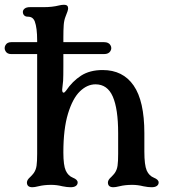

<svg xmlns="http://www.w3.org/2000/svg" viewBox="-56 -776 716 806"><path d="M57 -10Q57 -16 61 -22Q65 -28 71 -33Q81 -43 86 -50Q95 -63 97.5 -80.5Q100 -98 100 -130V-606Q100 -659 90 -686Q86 -696 79 -701Q72 -706 60 -706Q51 -706 45.5 -711.5Q40 -717 40 -726Q40 -734 47.5 -740Q55 -746 70 -746H128Q163 -746 191 -753Q203 -756 213 -756Q230 -756 230 -741Q230 -732 219 -706Q213 -691 211.5 -671Q210 -651 210 -617V-606V-501Q210 -454 209 -437L206 -409L205 -400Q205 -387 211 -387Q215 -387 221 -395Q248 -435 284.5 -458.5Q321 -482 375 -482Q460 -482 505 -417Q550 -352 550 -217V-140Q550 -83 560 -60Q570 -38 590 -30Q610 -22 610 -10Q610 -1 602.5 4.5Q595 10 580 10Q566 10 546 6Q522 0 499 0Q469 0 445 6Q429 10 420 10Q397 10 397 -10Q397 -16 401 -22Q405 -28 411 -33Q421 -43 426 -50Q435 -63 437.5 -80.5Q440 -98 440 -130V-217Q440 -319 417.5 -370.5Q395 -422 345 -422Q310 -422 279.5 -392.5Q249 -363 229.5 -299Q210 -235 210 -136Q210 -82 220 -60Q230 -38 250 -30Q270 -22 270 -10Q270 -1 262.5 4.5Q255 10 240 10Q226 10 206 6Q182 0 159 0Q129 0 105 6Q89 10 80 10Q57 10 57 -10ZM-9 -599H381Q400 -599 407.5 -586.5Q415 -574 407.5 -561.5Q400 -549 381 -549H-9Q-26 -549 -33 -561.5Q-40 -574 -33 -586.5Q-26 -599 -9 -599Z"/></svg>

Font: Raigarh
Style: Regular
Weight: 400
Designer: jaikishan Patel
Foundry: MagicType
Version: Version 1.000;FEAKit 1.0